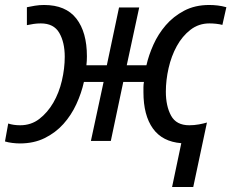

<svg xmlns="http://www.w3.org/2000/svg" viewBox="-36 -566 929 771"><path d="M-16 2 -3 -70Q18 -63 45 -63Q89 -63 122 -88.5Q155 -114 178 -153.5Q201 -193 212.5 -242Q224 -291 224 -338Q224 -396 202 -434Q180 -472 128 -472Q113 -472 99.5 -470Q86 -468 72 -465V-537Q86 -540 104 -543Q122 -546 141 -546Q228 -546 270.5 -491.5Q313 -437 313 -340Q313 -331 312.5 -321.5Q312 -312 311 -304H393L442 -536H523L473 -304H552Q561 -344 580 -386.5Q599 -429 629.5 -464.5Q660 -500 703.5 -523Q747 -546 804 -546Q821 -546 838 -544Q855 -542 873 -537L857 -466Q846 -469 832 -470.5Q818 -472 805 -472Q762 -472 729 -446.5Q696 -421 674 -381Q652 -341 641 -292.5Q630 -244 630 -198Q630 -140 651 -101.5Q672 -63 724 -63Q744 -63 763 -66.5Q782 -70 795 -74L740 185H655L692 9Q616 3 578 -50Q540 -103 540 -196Q540 -206 540 -216Q540 -226 542 -237H459L409 0H329L380 -237H301Q291 -192 270.5 -147.5Q250 -103 218.5 -68Q187 -33 143.5 -11.5Q100 10 44 10Q30 10 13.5 8Q-3 6 -16 2Z"/></svg>

Font: BC Sans
Style: Italic
Weight: 400
Italic angle: -12°
Designer: Monotype Design Team
Designer: Province of B.C.
Foundry: Monotype Imaging Inc.
Version: Version 2.000;GOOG;noto-source:20170915:90ef993387c0